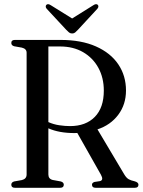

<svg xmlns="http://www.w3.org/2000/svg" viewBox="-20 -889 676 909"><path d="M576.5 -460.5Q576.5 -394.5 540 -345.8Q503.5 -297 441.5 -276.5L568.5 -63Q578.5 -46.5 589.2 -40.5Q600 -34.5 616.5 -31Q635.5 -26 635.5 -14.5Q635.5 0 618.5 0H432.5Q415.5 0 415.5 -14.5Q415.5 -23.5 427 -27.5L453 -31.5Q472 -36 458 -61.5L346 -259.5Q339.5 -259 332.5 -259Q259.5 -259 209 -281.5V-63Q209 -42 229.5 -37L267.5 -30Q282 -26 282 -14.5Q282 0 265 0H50.5Q33.5 0 33.5 -14.5Q33.5 -26 47 -30L83.5 -36.5Q106 -42 106 -63V-639.5Q106 -658 83.5 -663.5L47 -670Q33.5 -674 33.5 -685.5Q33.5 -700 50.5 -700H266Q365 -700 434.2 -669.2Q503.5 -638.5 540 -584.5Q576.5 -530.5 576.5 -460.5ZM209 -669V-311Q233.5 -300 260.8 -296Q288 -292 311.5 -292Q386 -292 428.8 -335.5Q471.5 -379 471.5 -460Q471.5 -520.5 445.8 -567.8Q420 -615 373.5 -642Q327 -669 264 -669ZM349 -748Q341.5 -740 335.8 -735.2Q330 -730.5 321.5 -730.5Q313 -730.5 307 -735.2Q301 -740 293.5 -748L201 -847.5Q196 -853.5 196.5 -858.8Q197 -864 200 -866.5Q207.5 -873 221 -864L321.5 -801.5L421.5 -864Q435 -873 442.5 -866.5Q445.5 -864 445.8 -858.8Q446 -853.5 441 -847.5Z"/></svg>

Font: Fraunces 144pt Soft
Style: Regular
Weight: 400
Version: Version 1.000;[0bf87f6ff]